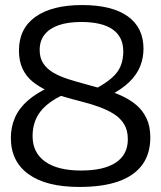

<svg xmlns="http://www.w3.org/2000/svg" viewBox="-20 -730 638 760"><path d="M355 -377Q398 -400 423 -422Q448 -444 458 -470Q468 -496 468 -526Q468 -584 426 -613.5Q384 -643 301 -643Q248 -643 211.5 -630Q175 -617 156 -592.5Q137 -568 137 -532Q137 -500 152 -478Q167 -456 192.5 -441.5Q218 -427 251 -416.5Q284 -406 320 -396.5Q356 -387 392 -376.5Q428 -366 461 -351Q494 -336 519.5 -314.5Q545 -293 560 -261.5Q575 -230 575 -186Q575 -121 543 -77.5Q511 -34 449 -12Q387 10 294 10Q163 10 93 -40.5Q23 -91 23 -184Q23 -227 39 -264Q55 -301 89 -331Q123 -361 175 -385L231 -355Q168 -326 138.5 -286.5Q109 -247 109 -191Q109 -126 158.5 -90.5Q208 -55 301 -55Q391 -55 438.5 -86.5Q486 -118 486 -179Q486 -214 471.5 -238Q457 -262 432 -278Q407 -294 374.5 -306Q342 -318 306.5 -327Q271 -336 235 -346.5Q199 -357 167 -371.5Q135 -386 109.5 -406.5Q84 -427 69.5 -457.5Q55 -488 55 -530Q55 -617 120.5 -663.5Q186 -710 305 -710Q423 -710 485.5 -665.5Q548 -621 548 -537Q548 -501 535 -468Q522 -435 492.5 -406Q463 -377 414 -352Z"/></svg>

Font: Georama ExtraCondensed Thin
Style: Regular
Weight: 400
Version: Version 1.001